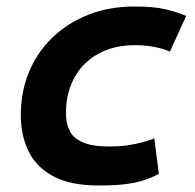

<svg xmlns="http://www.w3.org/2000/svg" viewBox="-20 -559 600 591"><path d="M285 12Q195 12 142 -17.5Q89 -47 66.5 -96Q44 -145 44 -204Q44 -277 69.5 -338Q95 -399 142 -444Q189 -489 253 -514Q317 -539 394 -539Q453 -539 489 -530.5Q525 -522 553 -510L503 -400Q486 -408 458 -414Q430 -420 394 -420Q349 -420 310.5 -406Q272 -392 243.5 -365Q215 -338 199 -299Q183 -260 183 -209Q183 -180 194 -157Q205 -134 234.5 -121Q264 -108 318 -108Q362 -108 399 -116.5Q436 -125 455 -133L469 -24Q451 -14 428.5 -6Q406 2 372 7Q338 12 285 12Z"/></svg>

Font: Ubuntu Sans Mono
Style: Italic
Weight: 400
Italic angle: -13.5°
Monospace: yes
Designer: Dalton Maag Ltd
Foundry: Dalton Maag Ltd
Version: Version 1.006